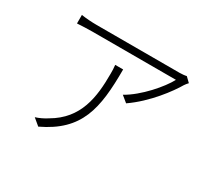

<svg xmlns="http://www.w3.org/2000/svg" viewBox="-144 -938 1289 1192"><g transform="rotate(30 500.0 -342.0)"><path d="M465 -545C468 -523 468 -503 468 -483C468 -315 447 -151 275 -52C253 -37 219 -21 195 -14L243 26C488 -90 522 -261 522 -545ZM885 -707C874 -704 849 -702 835 -702H240C205 -702 164 -705 131 -710V-649C166 -651 205 -653 240 -653H838C802 -584 698 -463 599 -408L643 -372C766 -457 861 -587 897 -649C903 -658 911 -668 918 -675Z"/></g></svg>

Font: Source Han Sans SC Light
Style: Regular
Weight: 300
Designer: Ryoko NISHIZUKA (kana & ideographs); Paul D. Hunt (Latin, Greek & Cyrillic); Wenlong ZHANG (bopomofo); Sandoll Communica
Foundry: Adobe Systems Incorporated
Version: Version 1.004;PS 1.004;hotconv 1.0.82;makeotf.lib2.5.63406